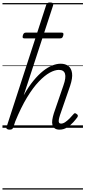

<svg xmlns="http://www.w3.org/2000/svg" viewBox="-20 -1035 692 1555"><path d="M462 15Q438 15 424 5Q410 -5 405 -22.5Q400 -40 403.5 -64Q407 -88 416 -117L494 -344Q516 -406 506.5 -437.5Q497 -469 457 -469Q424 -469 383 -446.5Q342 -424 294.5 -374.5Q247 -325 198.5 -245Q150 -165 103 -50L88 -4Q84 6 78 10.5Q72 15 57 15Q45 15 37 10Q29 5 33 -6L354 -994Q358 -1006 364.5 -1010.5Q371 -1015 385 -1015Q402 -1015 408 -1009Q414 -1003 410 -991L172 -263Q211 -333 251 -381.5Q291 -430 329.5 -460.5Q368 -491 404 -505Q440 -519 471 -519Q509 -519 533.5 -500.5Q558 -482 563.5 -442.5Q569 -403 548 -340L466 -103Q458 -78 456 -63Q454 -48 458.5 -41Q463 -34 474 -34Q491 -34 508.5 -46Q526 -58 543.5 -75.5Q561 -93 574 -109Q580 -117 585.5 -118Q591 -119 599 -113Q610 -106 610.5 -99.5Q611 -93 607 -86Q595 -69 573.5 -45Q552 -21 523.5 -3Q495 15 462 15ZM179 -724Q166 -724 164 -730.5Q162 -737 165 -748Q168 -759 173.5 -765Q179 -771 191 -771H478Q491 -771 493 -764Q495 -757 492 -747Q489 -736 484 -730Q479 -724 466 -724ZM0 490H652V500H0ZM0 -20H652V0H0ZM0 -505H652V-500H0ZM0 -1010H652V-1000H0Z"/></svg>

Font: Playwrite NZ Guides
Style: Regular
Weight: 400
Designer: Veronika Burian, José Scaglione
Foundry: TypeTogether
Version: Version 1.003